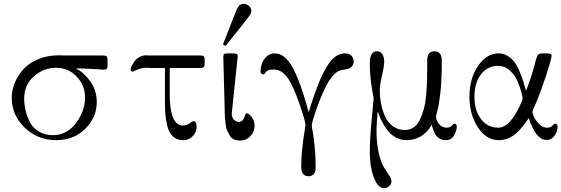

<svg xmlns="http://www.w3.org/2000/svg" viewBox="-20 -719 2924 1000"><path d="M41 -210Q41 -248 56 -285.5Q71 -323 99.5 -356Q128 -389 177 -410Q226 -431 287 -431Q292 -431 302 -430.5Q312 -430 318 -430H517Q532 -430 536 -425Q540 -420 540 -404V-378Q540 -365 536 -360.5Q532 -356 520 -356Q518 -356 491 -358Q464 -360 430.5 -361.5Q397 -363 380 -363H375Q419 -340 451.5 -293.5Q484 -247 484 -187Q484 -108 424.5 -48.5Q365 11 273 11Q176 11 108.5 -54.5Q41 -120 41 -210ZM106 -206Q106 -175 113 -144.5Q120 -114 135.5 -83.5Q151 -53 182 -34Q213 -15 255 -15Q329 -15 376 -78.5Q423 -142 423 -210Q423 -275 379 -320.5Q335 -366 273 -366Q207 -366 156.5 -321.5Q106 -277 106 -206Z M660 -358Q660 -359 662 -366Q664 -373 670.5 -384Q677 -395 685.5 -405.5Q694 -416 709 -423.5Q724 -431 742 -431Q744 -431 747 -430.5Q750 -430 751 -430H1023Q1036 -430 1041 -426Q1046 -422 1046 -407V-387Q1046 -373 1040.5 -369Q1035 -365 1023 -365H864V-230Q864 -65 934 -65Q950 -65 967 -76.5Q984 -88 988 -88Q1004 -88 1004 -59Q1004 -31 984 -10Q964 11 934 11Q902 11 881 -8Q860 -27 851.5 -63Q843 -99 841 -126.5Q839 -154 839 -195V-365H763Q760 -365 754.5 -365.5Q749 -366 746 -366Q718 -366 695 -356Q672 -346 671 -346Q660 -346 660 -358Z M1143 -422Q1143 -434 1147.5 -437.5Q1152 -441 1164 -441H1191Q1207 -441 1212.5 -438Q1218 -435 1218 -424Q1218 -419 1202.5 -276.5Q1187 -134 1187 -127Q1187 -106 1199 -95Q1211 -84 1222 -84Q1238 -84 1245.5 -95Q1253 -106 1256 -117.5Q1259 -129 1265 -129Q1275 -129 1290.5 -110Q1306 -91 1306 -64Q1306 -34 1284.5 -10.5Q1263 13 1230 13Q1212 13 1198.5 7Q1185 1 1177 -12.5Q1169 -26 1163.5 -37.5Q1158 -49 1155.5 -70Q1153 -91 1152 -101Q1151 -111 1150.5 -133.5Q1150 -156 1150 -159ZM1141 -487 1205 -650Q1206 -651 1209 -659Q1212 -667 1213.5 -670.5Q1215 -674 1219 -680.5Q1223 -687 1226.5 -690.5Q1230 -694 1236 -696.5Q1242 -699 1249 -699Q1264 -699 1276.5 -688.5Q1289 -678 1289 -662V-661Q1289 -651 1278 -635.5Q1267 -620 1208 -546Q1176 -506 1155 -480Z M1337 -348Q1337 -364 1342.5 -383.5Q1348 -403 1366 -422Q1384 -441 1411 -441Q1463 -441 1503.5 -368.5Q1544 -296 1588 -134Q1608 -205 1638 -281Q1650 -311 1659 -329.5Q1668 -348 1686.5 -378.5Q1705 -409 1728 -425Q1751 -441 1778 -441Q1799 -441 1810.5 -428.5Q1822 -416 1822 -400Q1822 -376 1802 -364Q1795 -360 1778.5 -357.5Q1762 -355 1748.5 -351Q1735 -347 1714 -324.5Q1693 -302 1673 -260Q1648 -208 1626 -144.5Q1604 -81 1604 -66Q1604 -59 1609 -31Q1614 -3 1619 46Q1624 95 1624 151Q1624 163 1623 169Q1621 182 1611 190.5Q1601 199 1587 199Q1549 199 1549 150V145Q1549 102 1554.5 51Q1560 0 1566 -34L1571 -67Q1571 -88 1539.5 -178.5Q1508 -269 1482 -308Q1450 -357 1406 -357Q1386 -357 1376.5 -352.5Q1367 -348 1362.5 -341Q1358 -334 1356 -333Q1350 -329 1343.5 -333.5Q1337 -338 1337 -348Z M1906 73Q1906 7 1916 -97Q1926 -201 1926 -205Q1926 -210 1921 -235.5Q1916 -261 1911 -302.5Q1906 -344 1906 -388Q1906 -452 1943 -452Q1960 -452 1970.5 -437.5Q1981 -423 1981 -398Q1981 -373 1969.5 -325.5Q1958 -278 1958 -244Q1958 -214 1964 -182Q1970 -150 1983.5 -117Q1997 -84 2024.5 -63Q2052 -42 2089 -42Q2115 -42 2135.5 -56.5Q2156 -71 2168 -98Q2180 -125 2188 -154Q2196 -183 2199.5 -223.5Q2203 -264 2204 -293Q2205 -322 2205 -360V-398Q2203 -452 2243 -452Q2269 -452 2278 -427Q2281 -418 2281 -402Q2281 -300 2273.5 -235Q2266 -170 2258.5 -144Q2251 -118 2251 -112Q2251 -92 2267 -73Q2283 -54 2306 -54Q2324 -54 2333 -64.5Q2342 -75 2347 -75Q2359 -75 2359 -59Q2359 -39 2345 -14Q2331 11 2301 11Q2281 11 2266 0.5Q2251 -10 2243 -28Q2235 -46 2233 -53.5Q2231 -61 2229 -69Q2182 11 2095 11Q2069 11 2046 -1Q2023 -13 2009 -27.5Q1995 -42 1980.5 -66.5Q1966 -91 1960.5 -104.5Q1955 -118 1947 -139Q1941 -71 1941 -37Q1941 29 1953 79.5Q1965 130 1980 153Q1995 176 2007 195Q2019 214 2019 224Q2019 240 2007 250.5Q1995 261 1981 261Q1948 261 1927 205.5Q1906 150 1906 73Z M2425 -215Q2425 -311 2470 -376Q2515 -441 2577 -441Q2602 -441 2622.5 -428.5Q2643 -416 2656.5 -399.5Q2670 -383 2683 -353.5Q2696 -324 2703 -303Q2710 -282 2720 -246Q2737 -290 2749.5 -329.5Q2762 -369 2766 -387.5Q2770 -406 2775.5 -420Q2781 -434 2786.5 -437.5Q2792 -441 2803 -441H2831Q2853 -441 2853 -428Q2853 -421 2839.5 -374.5Q2826 -328 2802 -261Q2778 -194 2757 -150Q2753 -138 2753 -136Q2753 -130 2760.5 -112Q2768 -94 2787 -74Q2806 -54 2830 -54Q2848 -54 2857.5 -64.5Q2867 -75 2871 -75Q2884 -75 2884 -59Q2884 -35 2868.5 -12.5Q2853 10 2827 10Q2771 10 2734 -104Q2692 -43 2662 -19Q2623 11 2578 11Q2512 11 2468.5 -56.5Q2425 -124 2425 -215ZM2451 -215Q2451 -144 2485 -99Q2519 -54 2575 -54Q2639 -54 2698 -191Q2702 -203 2702 -206Q2702 -215 2695.5 -239Q2689 -263 2675.5 -295.5Q2662 -328 2635.5 -352Q2609 -376 2575 -376Q2519 -376 2485 -331.5Q2451 -287 2451 -215Z"/></svg>

Font: CMU Serif
Style: Roman
Weight: 500
Version: Version 0.7.0